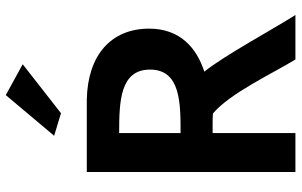

<svg xmlns="http://www.w3.org/2000/svg" viewBox="-204 -812 1016 647"><g transform="rotate(-90 303.5 -488.0)"><path d="M170 -813 246 -790 411 -919 307 -976ZM531 -493C531 -620 443 -700 292 -703H48V0H179V-279H208C220 -279 233 -279 245 -278C313 -221 380 -77 427 0H577C531 -72 439 -242 386 -307C464 -332 531 -387 531 -493ZM179 -387V-594C285 -594 393 -591 393 -490C393 -387 281 -387 179 -387Z"/></g></svg>

Font: Bluebird
Style: Regular
Weight: 400
Designer: Jasper
Foundry: Cannot Into Space Fonts
Version: Version 0.98